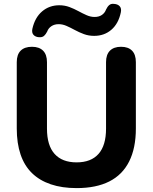

<svg xmlns="http://www.w3.org/2000/svg" viewBox="-20 -954 783 985"><path d="M373 11Q298 11 240.5 -8.5Q183 -28 144 -66Q105 -104 85.5 -161.5Q66 -219 66 -295V-635Q66 -674 86 -694Q106 -714 144 -714Q181 -714 201 -694Q221 -674 221 -635V-294Q221 -208 260 -164.5Q299 -121 373 -121Q447 -121 485.5 -164.5Q524 -208 524 -294V-635Q524 -674 544 -694Q564 -714 601 -714Q638 -714 657.5 -694Q677 -674 677 -635V-295Q677 -194 642.5 -125.5Q608 -57 540.5 -23Q473 11 373 11ZM181 -763Q162 -764 152 -775Q142 -786 146 -806Q159 -864 196 -895.5Q233 -927 284 -927Q312 -927 336 -918Q360 -909 382 -897Q404 -885 424.5 -876Q445 -867 465 -867Q488 -867 503 -877.5Q518 -888 524 -905Q531 -920 540.5 -928Q550 -936 565 -934Q584 -933 594 -922Q604 -911 600 -891Q588 -833 551.5 -801.5Q515 -770 463 -770Q435 -770 410.5 -779Q386 -788 364 -800Q342 -812 321.5 -821Q301 -830 281 -830Q259 -830 243.5 -819.5Q228 -809 222 -792Q215 -778 206 -770Q197 -762 181 -763Z"/></svg>

Font: Nunito ExtraLight ExtraBold
Style: Regular
Weight: 800
Version: Version 3.602